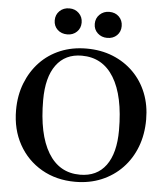

<svg xmlns="http://www.w3.org/2000/svg" viewBox="-61 -981 907 1051"><g transform="rotate(5 392.0 -455.5)"><path d="M391 16Q287 16 206.5 -30.5Q126 -77 80.5 -159Q35 -241 35 -347Q35 -428 61.5 -495.5Q88 -563 135 -612.5Q182 -662 247 -689Q312 -716 391 -716Q470 -716 535.5 -689.5Q601 -663 649 -615Q697 -567 723 -501.5Q749 -436 749 -357Q749 -275 723 -207Q697 -139 649 -89Q601 -39 535.5 -11.5Q470 16 391 16ZM414 -25Q507 -25 556.5 -92.5Q606 -160 606 -286Q606 -474 544.5 -574.5Q483 -675 368 -675Q277 -675 227.5 -607.5Q178 -540 178 -415Q178 -227 239 -126Q300 -25 414 -25ZM497 -784Q466 -784 444.5 -804Q423 -824 423 -855Q423 -886 444.5 -906.5Q466 -927 497 -927Q530 -927 550.5 -906.5Q571 -886 571 -855Q571 -824 550.5 -804Q530 -784 497 -784ZM278 -784Q245 -784 224 -804Q203 -824 203 -855Q203 -886 224 -906.5Q245 -927 278 -927Q309 -927 330 -906.5Q351 -886 351 -855Q351 -824 330 -804Q309 -784 278 -784Z"/></g></svg>

Font: Wittgenstein SemiBold
Style: Regular
Weight: 600
Designer: Jörg Drees
Foundry: Jörg Drees
Version: Version 1.500